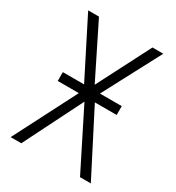

<svg xmlns="http://www.w3.org/2000/svg" viewBox="-172 -818 845 923"><g transform="rotate(30 250.0 -357.0)"><path d="M28 0 206 -347H89V-396H207L46 -714H106L252 -420L403 -714H463L295 -396H416V-347H295L473 0H413L250 -325L87 0Z"/></g></svg>

Font: Noto Sans Mono ExtraCondensed Light
Style: Regular
Weight: 300
Width: 2
Designer: Monotype Design Team
Foundry: Monotype Imaging Inc.
Version: Version 2.014; ttfautohint (v1.8.4.7-5d5b)